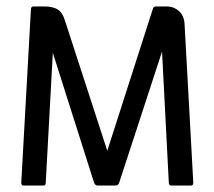

<svg xmlns="http://www.w3.org/2000/svg" viewBox="-20 -576 665 596"><path d="M313 -108 454 -547Q456 -556 464 -556H497Q520 -556 536 -541Q552 -526 553 -500L580 -9Q580 0 573 0H512Q504 0 504 -9L483 -416L350 -9Q347 0 338 0H283Q276 0 272 -9L144 -412L122 -9Q122 0 115 0H53Q46 0 46 -9L76 -547Q76 -556 84 -556H116Q145 -556 160 -546Q175 -536 182 -511Z"/></svg>

Font: Zain
Style: Regular
Weight: 400
Designer: Zain,Boutros
Foundry: Mobile Telecommunications Company (Zain), 2024
Version: Version 1.51; ttfautohint (v1.8.4)